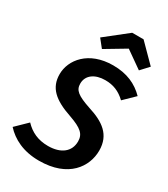

<svg xmlns="http://www.w3.org/2000/svg" viewBox="-236 -1037 1014 1156"><g transform="rotate(30 271.5 -459.0)"><path d="M222 -757 361 -840 479 -757 530 -812 410 -933H331L178 -812ZM331 -706C161 -706 77 -598 77 -499C77 -405 135 -353 259 -311C347 -280 376 -254 376 -203C376 -132 321 -89 232 -89C162 -89 111 -114 69 -158L-9 -82C42 -26 119 15 229 15C434 15 514 -108 514 -219C514 -330 440 -379 335 -412C240 -444 213 -466 213 -512C213 -571 264 -605 334 -605C389 -605 433 -588 476 -547L550 -619C496 -674 427 -706 331 -706Z"/></g></svg>

Font: Fira Sans Medium
Style: Italic
Weight: 500
Italic angle: -8°
Designer: bBox Type GmbH & Carrois Corporate GbR & Edenspiekermann AG
Foundry: bBox Type GmbH & Carrois Corporate GbR & Edenspiekermann AG
Version: Version 4.301;PS 004.301;hotconv 1.0.88;makeotf.lib2.5.64775